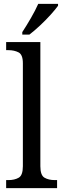

<svg xmlns="http://www.w3.org/2000/svg" viewBox="-20 -979 329 999"><path d="M12 0V-42H24Q56 -42 77.5 -54.5Q99 -67 99 -114V-650Q99 -695 76.5 -706.5Q54 -718 24 -718H12V-760H190V-114Q190 -67 211.5 -54.5Q233 -42 265 -42H277V0ZM96 -812Q117 -844 140.5 -884.5Q164 -925 179 -959H282V-949Q270 -932 244.5 -903.5Q219 -875 188.5 -846.5Q158 -818 133 -799H96Z"/></svg>

Font: Noto Serif Myanmar SemiCondensed
Style: Regular
Weight: 400
Width: 4
Designer: Ben Mitchell and the Monotype Design Team
Foundry: Monotype Imaging Inc.
Version: Version 2.106; ttfautohint (v1.8.4.7-5d5b)